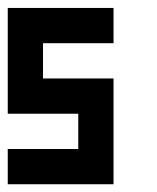

<svg xmlns="http://www.w3.org/2000/svg" viewBox="-20 -475 404 495"><path d="M181.8 -454.5H272.7V-363.6H181.8ZM90.9 -454.5H181.8V-363.6H90.9ZM0 -363.6H90.9V-272.7H0ZM0 -272.7H90.9V-181.8H0ZM90.9 -272.7H181.8V-181.8H90.9ZM181.8 -272.7H272.7V-181.8H181.8ZM181.8 -181.8H272.7V-90.9H181.8ZM181.8 -90.9H272.7V0H181.8ZM90.9 -90.9H181.8V0H90.9ZM0 -90.9H90.9V0H0ZM0 -454.5H90.9V-363.6H0Z"/></svg>

Font: Micro 5
Style: Regular
Weight: 400
Designer: Sarah Cadigan-Fried
Version: Version 1.000; ttfautohint (v1.8.4.7-5d5b)